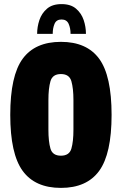

<svg xmlns="http://www.w3.org/2000/svg" viewBox="-20 -904 594 936"><path d="M161 -739Q161 -773 172 -806Q183 -839 209 -861.5Q235 -884 280 -884Q325 -884 351 -861.5Q377 -839 388 -806Q399 -773 399 -739H324Q324 -767 314.5 -788Q305 -809 280 -809Q255 -809 246 -788Q237 -767 237 -739ZM277 12Q151 12 90.5 -71Q30 -154 30 -344Q30 -535 90.5 -617.5Q151 -700 277 -700Q403 -700 463.5 -617.5Q524 -535 524 -344Q524 -154 463.5 -71Q403 12 277 12ZM277 -145Q318 -145 328 -179.5Q338 -214 338 -272V-416Q338 -473 328 -508Q318 -543 277 -543Q236 -543 226 -508Q216 -473 216 -416V-272Q216 -214 226 -179.5Q236 -145 277 -145Z"/></svg>

Font: Archivo ExtraCondensed Black
Style: Regular
Weight: 900
Width: 2
Designer: Hector Gatti
Foundry: Omnibus-Type
Version: Version 2.001; ttfautohint (v1.8.3)